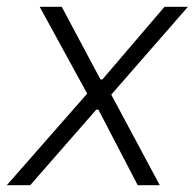

<svg xmlns="http://www.w3.org/2000/svg" viewBox="-50 -546 574 566"><path d="M-30 0H39L234 -223H240L356 0H421L278 -267L504 -526H435L252 -312H246L132 -526H67L207 -270Z"/></svg>

Font: Archivo ExtraLight
Style: Italic
Weight: 200
Italic angle: -10°
Designer: Hector Gatti
Foundry: Omnibus-Type
Version: Version 2.001